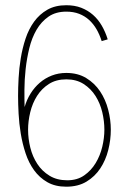

<svg xmlns="http://www.w3.org/2000/svg" viewBox="-20 -702 515 731"><path d="M73.7 -294.4Q72.8 -322.8 73 -360.6Q73.2 -398.4 77.6 -439Q82 -479.5 91.6 -518.6Q101.1 -557.6 119.1 -588.6Q137.2 -619.6 164.8 -638.7Q192.4 -657.7 232.4 -657.7Q259.8 -657.7 281.2 -649.4Q302.7 -641.1 319.3 -626Q335.9 -610.8 347.7 -590.3Q359.4 -569.8 367.2 -545.4Q368.7 -545.9 371.8 -546.9Q375 -547.9 378.7 -548.8Q382.3 -549.8 385.5 -550.8Q388.7 -551.8 390.1 -552.2Q381.3 -580.6 367.4 -604.5Q353.5 -628.4 334 -645.5Q314.5 -662.6 289.3 -672.4Q264.2 -682.1 232.4 -682.1Q190.4 -682.1 160.4 -665Q130.4 -647.9 109.9 -619.6Q89.4 -591.3 77.4 -555.2Q65.4 -519 59.1 -480.5Q52.7 -441.9 50.8 -404.5Q48.8 -367.2 48.8 -336.9Q48.8 -306.6 50.8 -269Q52.7 -231.4 59.1 -193.1Q65.4 -154.8 77.4 -118.4Q89.4 -82 109.9 -53.7Q130.4 -25.4 160.4 -8.3Q190.4 8.8 232.4 8.8Q277.3 8.8 309.3 -10.5Q341.3 -29.8 361.8 -60.8Q382.3 -91.8 392.1 -130.6Q401.9 -169.4 401.9 -208Q401.9 -246.1 391.8 -284.7Q381.8 -323.2 361.1 -354.2Q340.3 -385.3 308.3 -404.8Q276.4 -424.3 232.4 -424.3Q202.6 -424.3 177 -414.3Q151.4 -404.3 131.1 -386.7Q110.8 -369.1 96.2 -345.5Q81.5 -321.8 73.7 -294.4ZM236.3 -15.6Q196.8 -15.6 168.5 -33Q140.1 -50.3 122.1 -77.9Q104 -105.5 95.5 -139.6Q86.9 -173.8 86.9 -208Q86.9 -240.7 95.2 -274.9Q103.5 -309.1 121.1 -336.9Q138.7 -364.7 166.3 -382.3Q193.8 -399.9 232.4 -399.9Q271 -399.9 298.6 -382.1Q326.2 -364.3 343.8 -336.4Q361.3 -308.6 369.4 -274.7Q377.4 -240.7 377.4 -208Q377.4 -177.2 369.4 -143.3Q361.3 -109.4 344.2 -81.1Q327.1 -52.7 300.5 -34.2Q273.9 -15.6 236.3 -15.6Z"/></svg>

Font: SaysetthaMai Thin
Style: Regular
Weight: 100
Designer: John M. Durdin
Foundry: Lao Script for Windows
Version: Version 1.101